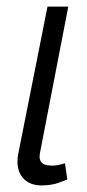

<svg xmlns="http://www.w3.org/2000/svg" viewBox="-20 -553 264 582"><path d="M177 -58 184 -9Q181 -8 159 0.5Q137 9 105 9Q72 9 52.5 -10.5Q33 -30 33 -63Q33 -77 35 -85L124 -533H187L104 -104Q100 -86 100 -78Q100 -65 108.5 -58Q117 -51 140 -51Q154 -51 177 -58Z"/></svg>

Font: Cambay Devanagari
Style: Italic
Weight: 400
Italic angle: -11°
Designer: Pooja Saxena
Foundry: Pooja Saxena
Version: Version 1.018;PS 001.018;hotconv 1.0.70;makeotf.lib2.5.58329